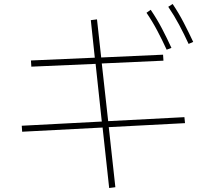

<svg xmlns="http://www.w3.org/2000/svg" viewBox="-20 -871 1040 962"><path d="M925 -651Q903 -699 878 -746Q853 -793 823 -837L845 -851Q876 -805 901 -756.5Q926 -708 948 -661ZM815 -622Q793 -670 768.5 -716.5Q744 -763 714 -807L735 -822Q767 -775 792 -727Q817 -679 839 -631ZM558 67 527 71 494 -232 91 -211 89 -241 490 -262 459 -551 137 -537 135 -568 455 -582 435 -770 466 -774 487 -583 797 -597 799 -567 490 -553 522 -264 904 -284 907 -254 525 -234Z"/></svg>

Font: Murecho ExtraLight
Style: Regular
Weight: 200
Designer: Neil Summerour
Foundry: Positype
Version: Version 1.010; ttfautohint (v1.8.3)